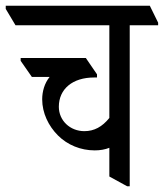

<svg xmlns="http://www.w3.org/2000/svg" viewBox="-56 -643 571 669"><path d="M274 -119C293 -119 310 -122 325 -128V-28L387 6H396V-555H495V-564L466 -623H-36V-612L-2 -555H325V-232C300 -201 272 -186 238 -186C188 -186 149 -223 149 -271C149 -333 197 -373 272 -373H282V-384L243 -441H16V-431L55 -375H117C99 -353 91 -324 91 -297C91 -249 113 -204 146 -171C179 -138 225 -119 274 -119Z"/></svg>

Font: Noto Serif Devanagari ExtraCondensed
Style: Regular
Weight: 400
Width: 2
Designer: Universal Thirst, Indian Type Foundry and the Monotype Design Team
Foundry: Monotype Imaging Inc.
Version: Version 2.004